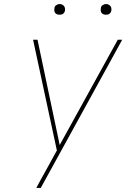

<svg xmlns="http://www.w3.org/2000/svg" viewBox="-20 -932 640 952"><path d="M182 0H160Q171 -21 182.5 -42Q194 -63 206 -84L262 -186L144 -735H166L276 -213L564 -735H586ZM505 -859Q499 -859 493.5 -861Q488 -863 484 -867.5Q480 -872 479.5 -878.5Q479 -885 480 -891Q480 -896 482.5 -900Q485 -904 489 -906.5Q493 -909 497 -910.5Q501 -912 506 -912Q512 -912 517.5 -909.5Q523 -907 527 -902.5Q531 -898 532 -891.5Q533 -885 532 -879Q531 -874 528.5 -870Q526 -866 522.5 -863.5Q519 -861 514.5 -860Q510 -859 505 -859ZM275 -859Q269 -859 263.5 -861Q258 -863 254 -867.5Q250 -872 249.5 -878.5Q249 -885 250 -891Q250 -896 252.5 -900Q255 -904 259 -906.5Q263 -909 267 -910.5Q271 -912 276 -912Q282 -912 287.5 -909.5Q293 -907 297 -902.5Q301 -898 302 -891.5Q303 -885 302 -879Q301 -874 298.5 -870Q296 -866 292.5 -863.5Q289 -861 284.5 -860Q280 -859 275 -859Z"/></svg>

Font: Iosevka Aile Thin
Style: Italic
Weight: 100
Italic angle: -9°
Designer: Belleve Invis
Foundry: Belleve Invis
Version: Version 31.1.0; ttfautohint (v1.8.4)